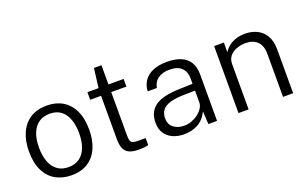

<svg xmlns="http://www.w3.org/2000/svg" viewBox="-79 -1024 2221 1392"><g transform="rotate(-20 1031.5 -328.0)"><path d="M281 10Q211 10 158.2 -20.2Q105.5 -50.5 76.5 -110Q47.5 -169.5 47.5 -256.5Q47.5 -337.5 74.2 -398.5Q101 -459.5 153 -493.2Q205 -527 281.5 -527Q351.5 -527 403.2 -496.2Q455 -465.5 483.8 -405.2Q512.5 -345 512.5 -256.5Q512.5 -177.5 486.5 -117.5Q460.5 -57.5 409.2 -23.8Q358 10 281 10ZM281.5 -53Q330 -53 364.2 -77Q398.5 -101 416.8 -147Q435 -193 435 -258.5Q435 -317.5 419 -364Q403 -410.5 369 -437.2Q335 -464 281.5 -464Q232 -464 197.2 -440.2Q162.5 -416.5 144 -370.5Q125.5 -324.5 125.5 -258.5Q125.5 -199.5 141.8 -153.2Q158 -107 192.5 -80Q227 -53 281.5 -53Z M872.5 -458.5H755.5V-125Q755.5 -95 761.2 -81.2Q767 -67.5 781.8 -63.8Q796.5 -60 823 -60H876V-6Q866.5 -2.5 847.8 -0.2Q829 2 803 2Q753.5 2 726.2 -12Q699 -26 688 -53.5Q677 -81 677 -122.5V-458.5H593V-517H679L697.5 -666H755.5V-517.5H872.5Z M1150 10Q1099.5 10 1061.5 -7.8Q1023.5 -25.5 1002.2 -58.5Q981 -91.5 981 -138Q981 -224 1039.8 -265.5Q1098.5 -307 1230 -310.5L1330 -313.5V-356.5Q1330 -407 1299.2 -437.2Q1268.5 -467.5 1204.5 -467Q1156.5 -467 1121.2 -444.8Q1086 -422.5 1076.5 -373.5H1005.5Q1008.5 -422 1033 -456.2Q1057.5 -490.5 1102 -508.8Q1146.5 -527 1208.5 -527Q1272.5 -527 1316.2 -508.2Q1360 -489.5 1382.5 -452.2Q1405 -415 1405 -360V0H1338L1332.5 -99.5Q1301.5 -38 1253.8 -14Q1206 10 1150 10ZM1172 -48.5Q1200 -48.5 1227.8 -58.5Q1255.5 -68.5 1278.5 -86Q1301.5 -103.5 1315.5 -125Q1329.5 -146.5 1330 -169V-261L1246.5 -259.5Q1181 -258.5 1139.2 -246.5Q1097.5 -234.5 1077.2 -209.8Q1057 -185 1057 -145Q1057 -99.5 1089 -74Q1121 -48.5 1172 -48.5Z M1570.5 0V-517H1645.5V-441.5Q1658.5 -464 1681.2 -483Q1704 -502 1736.8 -513.5Q1769.5 -525 1810.5 -525Q1860.5 -525 1901.8 -505.2Q1943 -485.5 1967.5 -444Q1992 -402.5 1992 -337.5V0H1914V-330.5Q1914 -396.5 1880.5 -428Q1847 -459.5 1792 -459.5Q1754.5 -459.5 1721.5 -447.5Q1688.5 -435.5 1668.5 -411Q1648.5 -386.5 1648.5 -349.5V0Z"/></g></svg>

Font: Public Sans Light
Style: Regular
Weight: 300
Designer: The Public Sans Project Authors: Dan O. Williams and USWDS (Libre Franklin designed by Pablo Impallari and Rodrigo Fuenz
Version: Version 1.007